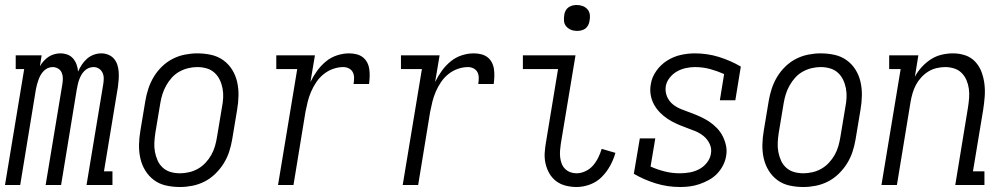

<svg xmlns="http://www.w3.org/2000/svg" viewBox="-20 -742 4040 770"><path d="M0 0 77 -465H43V-520H147L140 -476Q146 -487 155 -497Q164 -507 174.5 -514Q185 -521 197.5 -524.5Q210 -528 222 -528Q237 -528 250.5 -523Q264 -518 273 -507.5Q282 -497 287 -483.5Q292 -470 293 -455Q300 -470 308.5 -483Q317 -496 329 -506.5Q341 -517 356 -522.5Q371 -528 386 -528Q401 -528 414.5 -522.5Q428 -517 437 -506.5Q446 -496 450.5 -482.5Q455 -469 456 -454Q457 -439 456 -424Q455 -409 453 -394L397 -55H431V0H327L394 -404Q396 -416 396 -428Q396 -440 391 -450.5Q386 -461 376.5 -467Q367 -473 355 -473Q345 -473 335.5 -469Q326 -465 318.5 -457.5Q311 -450 306 -441Q301 -432 297.5 -422.5Q294 -413 292 -403.5Q290 -394 288 -384L225 0H163L230 -404Q232 -416 232 -428Q232 -440 227.5 -450.5Q223 -461 213 -467Q203 -473 191 -473Q181 -473 172 -469Q163 -465 155.5 -457.5Q148 -450 143 -441Q138 -432 134.5 -422.5Q131 -413 128.5 -403.5Q126 -394 124 -384L61 0Z M702 8Q673 8 646 2Q619 -4 598 -19.5Q577 -35 563 -57.5Q549 -80 543 -106.5Q537 -133 537.5 -161Q538 -189 543 -218L563 -338Q567 -362 575 -386.5Q583 -411 596.5 -433.5Q610 -456 629.5 -475Q649 -494 672.5 -506Q696 -518 721.5 -523Q747 -528 771 -528Q800 -528 827 -522Q854 -516 875.5 -500.5Q897 -485 911 -462.5Q925 -440 931 -413.5Q937 -387 936.5 -359Q936 -331 931 -302L911 -182Q907 -158 899 -133.5Q891 -109 877 -86.5Q863 -64 843.5 -45Q824 -26 800.5 -14Q777 -2 751.5 3Q726 8 702 8ZM702 -47Q720 -47 739 -51.5Q758 -56 774.5 -65.5Q791 -75 804.5 -89.5Q818 -104 827.5 -121Q837 -138 842 -155.5Q847 -173 850 -191L870 -311Q874 -331 875 -350Q876 -369 872.5 -387.5Q869 -406 861 -422.5Q853 -439 839.5 -451Q826 -463 808 -468Q790 -473 771 -473Q753 -473 734.5 -468.5Q716 -464 699 -454.5Q682 -445 669 -430.5Q656 -416 646.5 -399Q637 -382 631.5 -364.5Q626 -347 623 -329L603 -209Q600 -189 599 -170Q598 -151 601.5 -132.5Q605 -114 612.5 -97.5Q620 -81 633.5 -69Q647 -57 665 -52Q683 -47 702 -47Z M1095 0 1172 -465H1088V-520H1243L1225 -413Q1236 -436 1251.5 -457.5Q1267 -479 1287 -495.5Q1307 -512 1331.5 -520Q1356 -528 1380 -528Q1395 -528 1409.5 -524.5Q1424 -521 1435 -512.5Q1446 -504 1452.5 -491.5Q1459 -479 1461 -464.5Q1463 -450 1462.5 -435Q1462 -420 1460 -405H1398Q1400 -417 1400 -429.5Q1400 -442 1395 -452Q1390 -462 1379.5 -467.5Q1369 -473 1357 -473Q1337 -473 1316.5 -466Q1296 -459 1278.5 -445Q1261 -431 1248.5 -412.5Q1236 -394 1227.5 -374Q1219 -354 1214 -334Q1209 -314 1205 -293L1157 0Z M1595 0 1672 -465H1588V-520H1743L1725 -413Q1736 -436 1751.5 -457.5Q1767 -479 1787 -495.5Q1807 -512 1831.5 -520Q1856 -528 1880 -528Q1895 -528 1909.5 -524.5Q1924 -521 1935 -512.5Q1946 -504 1952.5 -491.5Q1959 -479 1961 -464.5Q1963 -450 1962.5 -435Q1962 -420 1960 -405H1898Q1900 -417 1900 -429.5Q1900 -442 1895 -452Q1890 -462 1879.5 -467.5Q1869 -473 1857 -473Q1837 -473 1816.5 -466Q1796 -459 1778.5 -445Q1761 -431 1748.5 -412.5Q1736 -394 1727.5 -374Q1719 -354 1714 -334Q1709 -314 1705 -293L1657 0Z M2292 8Q2270 8 2248.5 2.5Q2227 -3 2210.5 -15.5Q2194 -28 2183.5 -46Q2173 -64 2168 -85.5Q2163 -107 2164.5 -129.5Q2166 -152 2170 -174L2218 -465H2077V-520H2288L2229 -165Q2227 -152 2226 -138Q2225 -124 2226.5 -111Q2228 -98 2232.5 -86Q2237 -74 2246 -65Q2255 -56 2267 -51.5Q2279 -47 2292 -47Q2310 -47 2328 -55.5Q2346 -64 2358.5 -78.5Q2371 -93 2379.5 -110.5Q2388 -128 2393 -145L2448 -129Q2441 -103 2427 -77.5Q2413 -52 2393 -32Q2373 -12 2346 -2Q2319 8 2292 8ZM2294 -618Q2281 -618 2270 -622.5Q2259 -627 2251 -636Q2243 -645 2242 -657.5Q2241 -670 2243 -683Q2244 -691 2248.5 -699.5Q2253 -708 2260.5 -713Q2268 -718 2276.5 -720Q2285 -722 2293 -722Q2306 -722 2317.5 -717.5Q2329 -713 2336.5 -704Q2344 -695 2345.5 -682.5Q2347 -670 2344 -657Q2343 -649 2338.5 -640.5Q2334 -632 2327 -627Q2320 -622 2311 -620Q2302 -618 2294 -618Z M2708 8Q2657 8 2610 -6.5Q2563 -21 2522 -45L2546 -187H2608L2589 -74Q2616 -62 2645.5 -54.5Q2675 -47 2707 -47Q2726 -47 2746 -50.5Q2766 -54 2784 -63.5Q2802 -73 2815 -89.5Q2828 -106 2831 -125Q2835 -146 2826 -165Q2817 -184 2801.5 -196.5Q2786 -209 2767.5 -216.5Q2749 -224 2729.5 -231Q2710 -238 2691.5 -246.5Q2673 -255 2656.5 -266Q2640 -277 2626 -291.5Q2612 -306 2602.5 -323.5Q2593 -341 2589.5 -362Q2586 -383 2590 -404Q2594 -432 2612 -457.5Q2630 -483 2655.5 -499Q2681 -515 2709.5 -521.5Q2738 -528 2766 -528Q2817 -528 2863.5 -513.5Q2910 -499 2951 -475L2929 -340H2867L2884 -445Q2857 -457 2828 -465Q2799 -473 2767 -473Q2749 -473 2730.5 -469Q2712 -465 2695 -455.5Q2678 -446 2665.5 -430Q2653 -414 2650 -396Q2647 -374 2655 -355Q2663 -336 2678.5 -323.5Q2694 -311 2713.5 -303.5Q2733 -296 2752 -289Q2771 -282 2789.5 -273.5Q2808 -265 2824.5 -254Q2841 -243 2855 -228.5Q2869 -214 2878 -196.5Q2887 -179 2891.5 -158.5Q2896 -138 2892 -116Q2889 -97 2879.5 -78.5Q2870 -60 2855.5 -45Q2841 -30 2822.5 -20Q2804 -10 2785 -3.5Q2766 3 2746.5 5.5Q2727 8 2708 8Z M3202 8Q3173 8 3146 2Q3119 -4 3098 -19.5Q3077 -35 3063 -57.5Q3049 -80 3043 -106.5Q3037 -133 3037.5 -161Q3038 -189 3043 -218L3063 -338Q3067 -362 3075 -386.5Q3083 -411 3096.5 -433.5Q3110 -456 3129.5 -475Q3149 -494 3172.5 -506Q3196 -518 3221.5 -523Q3247 -528 3271 -528Q3300 -528 3327 -522Q3354 -516 3375.5 -500.5Q3397 -485 3411 -462.5Q3425 -440 3431 -413.5Q3437 -387 3436.5 -359Q3436 -331 3431 -302L3411 -182Q3407 -158 3399 -133.5Q3391 -109 3377 -86.5Q3363 -64 3343.5 -45Q3324 -26 3300.5 -14Q3277 -2 3251.5 3Q3226 8 3202 8ZM3202 -47Q3220 -47 3239 -51.5Q3258 -56 3274.5 -65.5Q3291 -75 3304.5 -89.5Q3318 -104 3327.5 -121Q3337 -138 3342 -155.5Q3347 -173 3350 -191L3370 -311Q3374 -331 3375 -350Q3376 -369 3372.5 -387.5Q3369 -406 3361 -422.5Q3353 -439 3339.5 -451Q3326 -463 3308 -468Q3290 -473 3271 -473Q3253 -473 3234.5 -468.5Q3216 -464 3199 -454.5Q3182 -445 3169 -430.5Q3156 -416 3146.5 -399Q3137 -382 3131.5 -364.5Q3126 -347 3123 -329L3103 -209Q3100 -189 3099 -170Q3098 -151 3101.5 -132.5Q3105 -114 3112.5 -97.5Q3120 -81 3133.5 -69Q3147 -57 3165 -52Q3183 -47 3202 -47Z M3515 0 3592 -465H3546V-520H3663L3649 -434Q3660 -455 3676.5 -473Q3693 -491 3713 -504Q3733 -517 3756 -522.5Q3779 -528 3802 -528Q3828 -528 3851.5 -520Q3875 -512 3891.5 -494Q3908 -476 3916.5 -453Q3925 -430 3928 -405Q3931 -380 3929 -354Q3927 -328 3923 -302L3882 -55H3928V0H3811L3862 -311Q3865 -330 3866.5 -349Q3868 -368 3865.5 -386Q3863 -404 3856 -420.5Q3849 -437 3836.5 -449.5Q3824 -462 3806.5 -467.5Q3789 -473 3771 -473Q3754 -473 3736.5 -469Q3719 -465 3703.5 -455.5Q3688 -446 3675 -432Q3662 -418 3653.5 -402Q3645 -386 3640 -369Q3635 -352 3632 -335L3577 0Z"/></svg>

Font: Iosevka Curly Slab Light
Style: Italic
Weight: 300
Italic angle: -9°
Monospace: yes
Designer: Belleve Invis
Foundry: Belleve Invis
Version: Version 22.1.2; ttfautohint (v1.8.4)